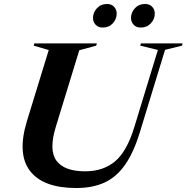

<svg xmlns="http://www.w3.org/2000/svg" viewBox="-20 -933 938 965"><path d="M260.5 -295.5Q224.5 -178 264 -125Q303.5 -72 408 -72Q499 -72 558.5 -122.2Q618 -172.5 655 -294L773.5 -682L685 -703.5L688 -715H898L894.5 -703.5L809.5 -682.5L683 -268.5Q652.5 -168.5 609.8 -106.5Q567 -44.5 506.8 -16.2Q446.5 12 363.5 12Q197 12 131 -73.8Q65 -159.5 115.5 -325L225 -681.5L149.5 -703.5L152.5 -715H467L463.5 -703.5L378.5 -680.5ZM496 -794.5Q473.5 -794.5 460.5 -808.8Q447.5 -823 447.5 -842.5Q447.5 -870.5 467.2 -891.8Q487 -913 518 -913Q540.5 -913 553.5 -898.8Q566.5 -884.5 566.5 -865Q566.5 -837 547 -815.8Q527.5 -794.5 496 -794.5ZM687.5 -794.5Q664.5 -794.5 651.5 -808.8Q638.5 -823 638.5 -842.5Q638.5 -870.5 658.2 -891.8Q678 -913 709 -913Q732 -913 745 -898.8Q758 -884.5 758 -865Q758 -837 738.2 -815.8Q718.5 -794.5 687.5 -794.5Z"/></svg>

Font: Newsreader Display SemiBold
Style: Italic
Weight: 600
Italic angle: -17°
Designer: Hugues Gentile
Foundry: Production Type
Version: Version 1.001